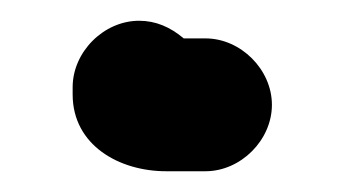

<svg xmlns="http://www.w3.org/2000/svg" viewBox="-20 -132 332 185"><path d="M50 -48V-41C50 8 95 33 140 33H178C212 33 242 3 242 -31C242 -65 212 -95 178 -95H157C144 -106 130 -112 114 -112C80 -112 50 -82 50 -48Z"/></svg>

Font: Electronic
Style: SuThk
Weight: 900
Version: Version 1.011